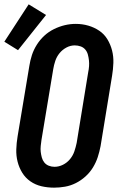

<svg xmlns="http://www.w3.org/2000/svg" viewBox="-44 -856 564 884"><path d="M205 8Q175 8 147 1.5Q119 -5 96 -21Q73 -37 58.5 -60.5Q44 -84 37 -111.5Q30 -139 31 -168.5Q32 -198 37 -228L91 -552Q95 -578 103 -602.5Q111 -627 125.5 -650Q140 -673 160 -691.5Q180 -710 204.5 -722Q229 -734 254 -740Q279 -746 305 -746Q335 -746 362.5 -738Q390 -730 413 -714.5Q436 -699 450.5 -675Q465 -651 472 -623.5Q479 -596 478 -566.5Q477 -537 472 -507L419 -183Q414 -157 406 -132.5Q398 -108 384 -85Q370 -62 349.5 -43.5Q329 -25 305 -13Q281 -1 255.5 3.5Q230 8 205 8ZM207 -88Q227 -88 246 -97.5Q265 -107 278.5 -123.5Q292 -140 298.5 -159.5Q305 -179 309 -198L362 -523Q365 -537 366 -551Q367 -565 365.5 -578.5Q364 -592 360.5 -605Q357 -618 348.5 -628Q340 -638 327 -642.5Q314 -647 300 -647Q280 -647 261.5 -637Q243 -627 230 -611Q217 -595 210.5 -575.5Q204 -556 201 -537L147 -212Q145 -198 143.5 -184Q142 -170 143.5 -157Q145 -144 148.5 -131Q152 -118 160 -108Q168 -98 180.5 -93Q193 -88 207 -88ZM39 -625 -24 -664 88 -836 168 -787Z"/></svg>

Font: Iosevka Curly Slab Oblique
Style: Bold
Weight: 700
Italic angle: -9°
Monospace: yes
Designer: Belleve Invis
Foundry: Belleve Invis
Version: Version 11.1.0; ttfautohint (v1.8.3)